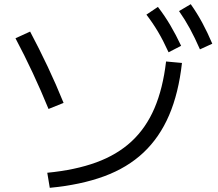

<svg xmlns="http://www.w3.org/2000/svg" viewBox="-20 -875 1040 918"><path d="M206 -49Q340 -62 440 -98.5Q540 -135 609 -199Q678 -263 718.5 -357.5Q759 -452 774 -581L850 -574Q834 -430 788.5 -324Q743 -218 666 -145.5Q589 -73 477.5 -32Q366 9 218 23ZM212 -354Q176 -442 136.5 -526.5Q97 -611 54 -692L124 -724Q167 -643 207.5 -557.5Q248 -472 284 -383ZM786 -625Q760 -682 735 -724Q710 -766 680 -805L735 -842Q768 -799 794.5 -754Q821 -709 846 -656ZM936 -639Q911 -696 887.5 -739Q864 -782 836 -822L892 -855Q923 -811 947.5 -765.5Q972 -720 995 -666Z"/></svg>

Font: M PLUS 2 Thin
Style: Regular
Weight: 400
Version: Version 1.001